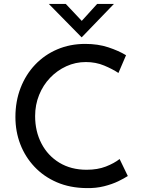

<svg xmlns="http://www.w3.org/2000/svg" viewBox="-20 -956 734 984"><path d="M635 -54Q617 -42 586 -27Q555 -12 513.5 -1.5Q472 9 423 8Q338 7 271 -22Q204 -51 156.5 -101.5Q109 -152 84 -217Q59 -282 59 -356Q59 -437 85.5 -505.5Q112 -574 160 -624.5Q208 -675 273.5 -703Q339 -731 417 -731Q482 -731 535 -713.5Q588 -696 626 -673L587 -582Q557 -602 514 -620Q471 -638 420 -638Q367 -638 320 -616.5Q273 -595 237 -557.5Q201 -520 180.5 -469.5Q160 -419 160 -361Q160 -283 192.5 -220.5Q225 -158 284.5 -122Q344 -86 424 -86Q480 -86 522.5 -102.5Q565 -119 593 -141ZM317 -936 399 -849 478 -936H564L399 -765H398L230 -936Z"/></svg>

Font: Synthetic
Style: Regular
Weight: 400
Designer: Santiago Orozco
Foundry: Typemade
Version: Version 2.000; ttfautohint (v1.8.4.7-5d5b)